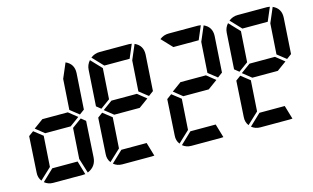

<svg xmlns="http://www.w3.org/2000/svg" viewBox="-90 -1004 2054 1259"><g transform="rotate(-15 937.5 -375.0)"><path d="M374 -641.6 417 -742.2Q471.7 -717.8 468.8 -656.2L453.1 -412.1L419.9 -387.7L360.4 -434.6ZM353.5 -314.5 418 -361.3 448.2 -336.9 433.6 -93.8Q429.7 -31.2 371.1 -6.8L339.8 -107.4ZM153.3 -93.8H325.2L352.5 -1L334 0H134.8Q100.6 0 76.2 -20.5ZM140.6 -106.4 63.5 -34.2Q43.9 -59.6 46.9 -93.8L61.5 -336.9L94.7 -361.3L154.3 -314.5ZM109.4 -375 173.8 -421.9H346.7L405.3 -375L340.8 -328.1H168Z M829.1 -656.2H657.2L588.9 -728.5Q616.2 -750 650.4 -750H849.6L868.2 -748ZM842.8 -641.6 885.7 -742.2Q940.4 -717.8 937.5 -656.2L921.9 -412.1L888.7 -387.7L829.1 -434.6ZM622.1 -93.8H793.9L821.3 -1L802.7 0H603.5Q569.3 0 544.9 -20.5ZM609.4 -106.4 532.2 -34.2Q512.7 -59.6 515.6 -93.8L530.3 -336.9L563.5 -361.3L623 -314.5ZM629.9 -434.6 565.4 -387.7 535.2 -412.1 550.8 -656.2Q552.7 -689.5 575.2 -714.8L643.6 -642.6ZM578.1 -375 642.6 -421.9H815.4L874 -375L809.6 -328.1H636.7Z M1297.9 -656.2H1126L1057.6 -728.5Q1085 -750 1119.1 -750H1318.4L1336.9 -748ZM1311.5 -641.6 1354.5 -742.2Q1409.2 -717.8 1406.2 -656.2L1390.6 -412.1L1357.4 -387.7L1297.9 -434.6ZM1090.8 -93.8H1262.7L1290 -1L1271.5 0H1072.3Q1038.1 0 1013.7 -20.5ZM1078.1 -106.4 1001 -34.2Q981.4 -59.6 984.4 -93.8L999 -336.9L1032.2 -361.3L1091.8 -314.5ZM1046.9 -375 1111.3 -421.9H1284.2L1342.8 -375L1278.3 -328.1H1105.5Z M1766.6 -656.2H1594.7L1526.4 -728.5Q1553.7 -750 1587.9 -750H1787.1L1805.7 -748ZM1780.3 -641.6 1823.2 -742.2Q1877.9 -717.8 1875 -656.2L1859.4 -412.1L1826.2 -387.7L1766.6 -434.6ZM1559.6 -93.8H1731.4L1758.8 -1L1740.2 0H1541Q1506.8 0 1482.4 -20.5ZM1546.9 -106.4 1469.7 -34.2Q1450.2 -59.6 1453.1 -93.8L1467.8 -336.9L1501 -361.3L1560.5 -314.5ZM1567.4 -434.6 1502.9 -387.7 1472.7 -412.1 1488.3 -656.2Q1490.2 -689.5 1512.7 -714.8L1581.1 -642.6ZM1515.6 -375 1580.1 -421.9H1752.9L1811.5 -375L1747.1 -328.1H1574.2Z"/></g></svg>

Font: 7-Segment
Style: Regular
Weight: 400
Designer: Jan Bobrowski
Version: Version 3.0